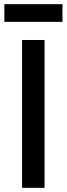

<svg xmlns="http://www.w3.org/2000/svg" viewBox="-20 -902 320 922"><path d="M86 0V-710H194V0ZM1 -797V-882H280V-797Z"/></svg>

Font: Geist Med
Style: Regular
Weight: 400
Designer: Basement.studio, Andrés Briganti, Mateo Zaragoza
Foundry: Basement.studio, Vercel, Andrés Briganti, Guido Ferreyra, Mateo Zaragoza
Version: Version 1.401